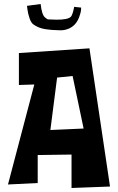

<svg xmlns="http://www.w3.org/2000/svg" viewBox="-20 -937 592 962"><path d="M115.2 -907.7 183.6 -917Q189.5 -863.8 204.6 -850.6Q215.3 -840.8 221.2 -839.8Q227.1 -838.9 262.7 -838.4Q319.8 -837.9 335 -853Q339.4 -857.4 343.5 -869.9Q347.7 -882.3 349.6 -892.6L351.6 -902.8L386.7 -898.9Q386.7 -893.1 385.7 -883.8Q384.8 -874.5 377 -852.3Q369.1 -830.1 355 -814.9Q340.3 -799.3 320.6 -792Q300.8 -784.7 281.5 -785.2Q262.2 -785.6 239.3 -787.1Q206.5 -789.6 186 -795.7Q165.5 -801.8 147 -814.9Q135.7 -822.8 127.9 -845.9Q120.1 -869.1 117.7 -888.7ZM232.4 -285.6 398.9 -293 343.8 -556.2 266.1 -548.3ZM531.2 -2.4 338.4 4.9V-162.6L168.9 -160.2V-20L20 -12.7L151.9 -513.7L74.7 -511.2V-671.4L428.2 -694.8Z"/></svg>

Font: Some Time Later
Style: Regular
Weight: 400
Version: Version 003.300